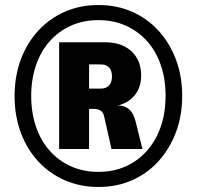

<svg xmlns="http://www.w3.org/2000/svg" viewBox="-20 -734 782 763"><path d="M371 9Q299 9 238 -17.5Q177 -44 132 -92.5Q87 -141 62.5 -207.5Q38 -274 38 -352Q38 -431 62.5 -497Q87 -563 132 -612Q177 -661 238 -687.5Q299 -714 371 -714Q444 -714 504.5 -687.5Q565 -661 609.5 -612.5Q654 -564 679 -498Q704 -432 704 -353Q704 -274 679 -208Q654 -142 609.5 -93Q565 -44 504.5 -17.5Q444 9 371 9ZM371 -51Q431 -51 480 -73Q529 -95 564.5 -135.5Q600 -176 619 -231Q638 -286 638 -353Q638 -420 619 -475.5Q600 -531 564.5 -570.5Q529 -610 480 -632Q431 -654 371 -654Q311 -654 262 -632Q213 -610 177.5 -570Q142 -530 123 -474.5Q104 -419 104 -353Q104 -286 123 -230.5Q142 -175 177.5 -135Q213 -95 262 -73Q311 -51 371 -51ZM215 -142V-566H398Q464 -566 502.5 -530Q541 -494 541 -434Q541 -382 509.5 -349Q478 -316 425 -311L453 -315Q479 -313 495 -298Q511 -283 519 -251L546 -142H423L394 -271Q390 -288 379.5 -294.5Q369 -301 355 -301H320L334 -313V-142ZM334 -382H381Q402 -382 413.5 -394.5Q425 -407 425 -430Q425 -454 413.5 -466Q402 -478 381 -478H334Z"/></svg>

Font: Nunito Sans 10pt SemiCondensed Black
Style: Regular
Weight: 900
Width: 4
Designer: Vernon Adams
Foundry: Vernon Adams
Version: Version 3.101;gftools[0.9.27]